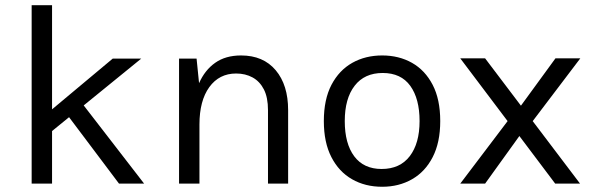

<svg xmlns="http://www.w3.org/2000/svg" viewBox="-20 -702 2265 734"><path d="M531 0H435L244 -254L179 -201V0H101V-682H179V-284L411 -478H520L300 -299Z M1081.5 0H1004.5V-281Q1004.5 -329.5 988.8 -360.2Q973 -391 945.5 -406Q918 -421 882.5 -421Q818 -421 780.2 -369Q742.5 -317 742.5 -226V0H664.5V-478H731.5L741 -384Q763 -434 802.8 -462Q842.5 -490 901.5 -490Q986.5 -490 1034 -433.5Q1081.5 -377 1081.5 -281Z M1441 12Q1376 12 1325.8 -16.8Q1275.5 -45.5 1246.8 -101.5Q1218 -157.5 1218 -239Q1218 -322 1247.2 -377.8Q1276.5 -433.5 1326.8 -461.8Q1377 -490 1441 -490Q1505 -490 1555 -461.8Q1605 -433.5 1634 -377.8Q1663 -322 1663 -239Q1663 -157.5 1634.2 -101.5Q1605.5 -45.5 1555.2 -16.8Q1505 12 1441 12ZM1439 -56Q1509 -56 1546.5 -105Q1584 -154 1584 -239Q1584 -324.5 1548.5 -373.8Q1513 -423 1443 -423Q1373.5 -423 1335.8 -374.2Q1298 -325.5 1298 -239Q1298 -153 1334.2 -104.5Q1370.5 -56 1439 -56Z M2197.5 0H2102.5L1965.5 -182L1834.5 0H1739.5L1920.5 -239L1739.5 -479H1834.5L1971.5 -298L2103.5 -479H2198.5L2016.5 -239Z"/></svg>

Font: Betina Sans
Style: Regular
Weight: 400
Designer: Jonathan Pinhorn (font) & Cristiano Sobral (main changes)
Version: Version 2.001;April 28, 2021;FontCreator 13.0.0.2655 32-bit;